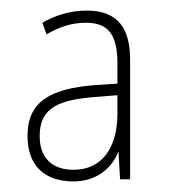

<svg xmlns="http://www.w3.org/2000/svg" viewBox="-20 -742 321 363"><path d="M144 -722C111 -722 83 -712 60 -699L68 -677C90 -690 114 -699 142 -699C183 -699 202 -679 202 -622V-584L158 -581C75 -574 32 -550 32 -485C32 -428 65 -399 119 -399C157 -399 190 -419 204 -456L207 -403H226V-629C226 -687 204 -722 144 -722ZM165 -559 202 -562V-527C202 -463 173 -421 119 -421C79 -421 55 -443 55 -485C55 -539 92 -554 165 -559Z"/></svg>

Font: Noto Sans Sinhala UI Condensed Thin
Style: Regular
Weight: 100
Width: 3
Designer: Jelle Bosma - Monotype Design Team
Foundry: Monotype Imaging Inc.
Version: Version 2.006